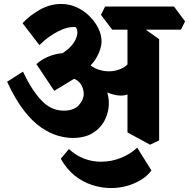

<svg xmlns="http://www.w3.org/2000/svg" viewBox="-20 -688 955 970"><path d="M346 9Q313 9 272.5 -2.5Q232 -14 188 -44Q144 -74 100.5 -130Q57 -186 16 -275L96 -326Q140 -233 189 -181Q238 -129 302 -129Q353 -129 378 -156.5Q403 -184 403 -214Q403 -234 393.5 -254Q384 -274 362 -286.5Q340 -299 304 -295L394 -314L254 -229L164 -364Q186 -384 214.5 -397.5Q243 -411 273.5 -416.5Q304 -422 330 -417L373 -382Q432 -355 466.5 -318Q501 -281 515.5 -241.5Q530 -202 530 -167Q530 -123 510 -82.5Q490 -42 449.5 -16.5Q409 9 346 9ZM389 -321 232 -391Q277 -405 308 -427.5Q339 -450 355 -476Q371 -502 371 -525Q371 -533 368.5 -540Q366 -547 362 -551Q323 -555 272.5 -529Q222 -503 179 -460L94 -571Q130 -610 181.5 -639Q233 -668 289 -668Q332 -668 369 -650.5Q406 -633 434 -604.5Q462 -576 477.5 -543.5Q493 -511 493 -480Q493 -441 467 -396Q441 -351 389 -321ZM632 -214Q596 -196 539 -214.5Q482 -233 407 -299L416 -377Q444 -347 478.5 -336Q513 -325 545.5 -328.5Q578 -332 603 -346.5Q628 -361 639 -382ZM738 43 624 -19V-590L680 -564L784 -490V21ZM547 -538 490 -613 511 -655H859L915 -580L894 -538ZM540 262Q494 262 446.5 247Q399 232 358 199.5Q317 167 287 114L328 65Q364 98 405 113.5Q446 129 490 129Q544 129 592.5 109Q641 89 673 58L745 173Q716 213 660 237.5Q604 262 540 262Z"/></svg>

Font: Eczar
Style: Bold
Weight: 700
Designer: Vaibhav Singh
Foundry: Rosetta Type Foundry
Version: Version 2.000